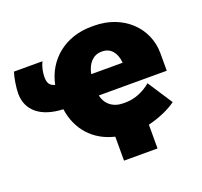

<svg xmlns="http://www.w3.org/2000/svg" viewBox="-116 -666 975 926"><g transform="rotate(-20 371.0 -202.5)"><path d="M369 128H541V6C596 -7 651 -31 686 -57L603 -184C570 -156 524 -133 472 -133H461C408 -133 372 -163 362 -209H711V-299C711 -431 603 -533 456 -533H441C306 -533 206 -449 182 -329C156 -335 146 -351 146 -382C146 -406 152 -434 163 -457H17C8 -430 0 -381 0 -350C0 -262 67 -209 179 -205C194 -97 263 -20 369 5ZM363 -318C373 -370 403 -403 446 -403H450C495 -403 520 -367 524 -320V-318Z"/></g></svg>

Font: Fixel Display Black
Style: Regular
Weight: 900
Designer: AlfaBravo + MacPaw
Foundry: Kyrylo Tkachov, Marchela Mozhyna, Serhii Makarenko, Maria Weinstein, Zakhar Kryvoshyya
Version: Version 1.211